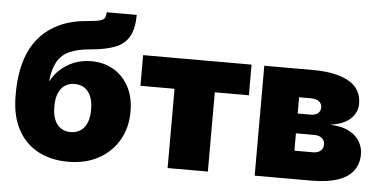

<svg xmlns="http://www.w3.org/2000/svg" viewBox="-51 -824 1847 932"><g transform="rotate(5 873.0 -358.5)"><path d="M308.6 11.7Q225.6 11.7 162.1 -22.2Q98.6 -56.2 63.2 -122.6Q27.8 -189 27.8 -286.1V-300.8Q27.8 -346.7 35.4 -396.2Q43 -445.8 62.5 -492.9Q82 -540 118.4 -579.6Q154.8 -619.1 211.4 -645.3Q268.1 -671.4 350.1 -677.7Q387.7 -680.7 405 -685.5Q422.4 -690.4 427.5 -700.4Q432.6 -710.4 433.1 -727.5H579.6Q579.1 -662.1 558.3 -623.5Q537.6 -585 492.4 -566.4Q447.3 -547.9 373 -541.5Q311 -536.6 271.2 -519.3Q231.4 -502 210.9 -466.6Q190.4 -431.2 184.1 -372.6H187Q201.2 -401.4 228.8 -427Q256.3 -452.6 294.7 -468.5Q333 -484.4 379.9 -484.4Q440.9 -484.4 488.3 -456.8Q535.6 -429.2 563 -378.2Q590.3 -327.1 590.3 -256.8Q590.3 -177.7 554.9 -117.2Q519.5 -56.6 456.3 -22.5Q393.1 11.7 308.6 11.7ZM309.1 -132.8Q335.9 -132.8 356.2 -145.8Q376.5 -158.7 387.7 -184.8Q398.9 -210.9 398.9 -250Q398.9 -289.1 387.7 -315.2Q376.5 -341.3 356.2 -354.2Q335.9 -367.2 309.1 -367.2Q282.2 -367.2 262 -354.2Q241.7 -341.3 230.7 -315.2Q219.7 -289.1 219.7 -250Q219.7 -210.9 230.7 -184.8Q241.7 -158.7 262 -145.8Q282.2 -132.8 309.1 -132.8Z M793.5 0V-386.2H627.4V-535.6H1155.8V-386.2H989.7V0Z M1217.8 0V-535.6H1456.1Q1565.9 -535.6 1629.2 -500.5Q1692.4 -465.3 1692.4 -391.1Q1692.4 -350.1 1660.2 -318.8Q1627.9 -287.6 1561 -278.3Q1620.6 -275.9 1656 -256.3Q1691.4 -236.8 1707 -208.3Q1722.7 -179.7 1722.7 -148.9Q1722.7 -100.6 1697.3 -67.1Q1671.9 -33.7 1620.8 -16.8Q1569.8 0 1493.2 0ZM1399.4 -137.7H1489.3Q1512.7 -137.7 1526.4 -148.7Q1540 -159.7 1540 -179.2Q1540 -199.2 1526.4 -210.7Q1512.7 -222.2 1489.3 -222.2H1399.4ZM1399.4 -318.8H1461.9Q1484.9 -318.8 1497.8 -329.3Q1510.7 -339.8 1510.7 -357.9Q1510.7 -377 1496.1 -387.5Q1481.4 -397.9 1456.1 -397.9H1399.4Z"/></g></svg>

Font: Inter 20pt Black
Style: Regular
Weight: 900
Version: Version 4.001;git-66647c0bb